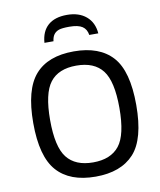

<svg xmlns="http://www.w3.org/2000/svg" viewBox="-97 -972 887 1063"><g transform="rotate(-10 346.5 -441.0)"><path d="M354.5 14.2Q210 14.2 137.5 -67.4Q64.9 -148.9 64.9 -337.9Q64.9 -525.4 136.7 -607.7Q208.5 -689.9 354.5 -689.9Q498.5 -689.9 571.3 -609.4Q644 -528.8 644 -337.9Q644 -146 570.6 -65.9Q497.1 14.2 354.5 14.2ZM354.5 -65.9Q453.6 -65.9 501.5 -126Q549.3 -186 549.3 -337.9Q549.3 -487.8 502.2 -548.8Q455.1 -609.9 354.5 -609.9Q253.9 -609.9 206.8 -548.8Q159.7 -487.8 159.7 -337.9Q159.7 -187 207.3 -126.5Q254.9 -65.9 354.5 -65.9ZM505.9 -764.6H455.1Q450.2 -797.4 426.8 -813Q403.3 -828.6 354 -828.6Q312.5 -828.6 294.7 -822.3Q276.9 -815.9 266.8 -802.2Q256.8 -788.6 253.9 -764.6H203.1Q207.5 -828.6 245.6 -862.1Q283.7 -895.5 352.1 -895.5Q419.4 -895.5 460.2 -860.8Q501 -826.2 505.9 -764.6Z"/></g></svg>

Font: Cadman
Style: Regular
Weight: 400
Designer: Paul James MIller
Foundry: High-Logic / Made with FontCreator
Version: Version 2.114;March 28, 2021;FontCreator 13.0.0.2683 64-bit